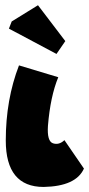

<svg xmlns="http://www.w3.org/2000/svg" viewBox="-20 -721 346 745"><path d="M206.1 -421.4Q175.3 -346.7 166 -232.4Q162.1 -172.9 185.5 -165Q209 -157.2 230 -177.2L305.7 -66.9Q274.9 2 149.4 4.4Q2.4 4.4 2.4 -175.8Q2.4 -334.5 53.7 -467.3ZM233.4 -561.5 199.2 -511.7 14.6 -609.9 25.4 -637.7 127.4 -700.7Z"/></svg>

Font: Lapsus Pro (theguybrush.com)
Style: Bold
Weight: 700
Designer: Jose Roses
Version: Version 1.00 February 9, 2018, initial release